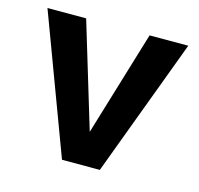

<svg xmlns="http://www.w3.org/2000/svg" viewBox="-78 -568 676 652"><g transform="rotate(15 259.5 -242.5)"><path d="M12 -485H148L259.5 -116L371 -485H507L326 0H193Z"/></g></svg>

Font: Karla
Style: Bold
Weight: 700
Designer: Jonathan Pinhorn
Version: Version 2.004; ttfautohint (v1.8.4.7-5d5b);gftools[0.9.33]